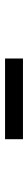

<svg xmlns="http://www.w3.org/2000/svg" viewBox="296 -1104 109 740"><g transform="rotate(90 350.0 -734.5)"><path d="M206 -769V-700H517V-769Z"/></g></svg>

Font: Kawkab Mono Light
Style: Bold
Weight: 400
Monospace: yes
Designer: Abdullah Arif
Foundry: Abdullah Arif
Version: Version 1.000;PS 000.500;hotconv 1.0.88;makeotf.lib2.5.64775